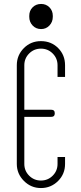

<svg xmlns="http://www.w3.org/2000/svg" viewBox="-20 -941 412 971"><path d="M247 -861V-856Q247 -830 230 -812Q213 -794 188 -794Q162 -794 145 -812Q128 -830 128 -856V-861Q128 -887 145 -904Q162 -921 188 -921Q213 -921 230 -904Q247 -887 247 -861ZM197 -350H103V-112Q103 -77 127.5 -52.5Q152 -28 187 -28Q222 -28 246.5 -52.5Q271 -77 271 -112V-147H309V-112Q309 -61 274 -26Q238 10 187 10Q137 10 101 -26Q65 -62 65 -112V-611Q65 -662 101 -698Q136 -733 187 -733Q239 -733 274 -698Q309 -663 309 -611V-552H271V-611Q271 -646 246.5 -670.5Q222 -695 187 -695Q152 -695 127.5 -670.5Q103 -646 103 -611V-386H197H239Q257 -386 257 -368Q257 -350 239 -350Z"/></svg>

Font: Aaram
Style: Regular
Weight: 400
Designer: Tharique Azeez
Foundry: Tharique Azeez
Version: Version 1.7